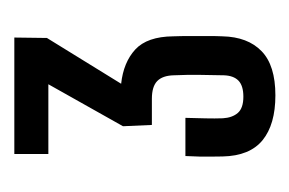

<svg xmlns="http://www.w3.org/2000/svg" viewBox="-88 -752 404 268"><g transform="rotate(-90 114.0 -618.0)"><path d="M114.9 -435.6Q74.3 -435.6 52.3 -453.5Q30.4 -471.4 29.6 -509.2Q29.6 -517.8 29.4 -524.9Q29.2 -532 29.4 -540.4Q29.7 -548.8 30.2 -561.2H83.5Q83 -546 82.8 -533Q82.5 -519.9 82.9 -509Q83.7 -495.7 90.4 -488Q97.1 -480.3 113.1 -480.3Q128.4 -480.3 135.5 -487.2Q142.5 -494.1 142.9 -507.6Q143.3 -524.7 143.5 -542Q143.7 -559.3 142.9 -577.5Q142.5 -593 134.9 -600.5Q127.2 -608 110.1 -608H73.6L71.8 -648.3L130.4 -752.5H33V-800H195.6L195 -754.5L131.1 -650.9Q160.9 -647.7 178.9 -631.2Q196.9 -614.6 197.3 -578.3Q197.7 -567.4 197.7 -554.3Q197.7 -541.3 197.7 -529.4Q197.7 -517.5 197.3 -509.4Q196.5 -474.2 176.6 -454.9Q156.8 -435.6 114.9 -435.6Z"/></g></svg>

Font: Big Shoulders Thin
Style: Regular
Weight: 100
Designer: Patric King
Foundry: XO Type Co
Version: Version 2.002